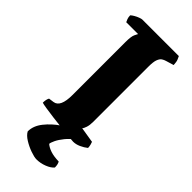

<svg xmlns="http://www.w3.org/2000/svg" viewBox="-285 -752 999 999"><g transform="rotate(45 214.5 -252.0)"><path d="M298 0Q291 0 266 -2.5Q241 -5 207 -8.5Q173 -12 138.5 -16.5Q104 -21 78 -25Q52 -29 43 -32Q43 -56 51 -70L80 -74Q124 -80 124 -169V-559Q124 -600 131.5 -616Q139 -632 141 -635H54Q51 -640 47 -651Q43 -662 43 -675Q49 -681 61 -688Q73 -695 85.5 -699.5Q98 -704 103 -704H372Q375 -698 380 -686.5Q385 -675 386 -652L343 -639Q332 -636 322 -629.5Q312 -623 305.5 -606Q299 -589 299 -553V-147Q299 -123 293.5 -106Q288 -89 282 -83L368 -69Q370 -65 373 -53.5Q376 -42 376 -32Q360 -19 339 -9.5Q318 0 298 0ZM228 200Q212 200 183.5 190Q155 180 129 164Q103 148 93 129Q93 88 123 50.5Q153 13 193 -14L301 -18Q275 0 256 23.5Q237 47 227.5 67Q218 87 218 96Q233 109 257 117Q281 125 318 126Q326 139 326 162Q313 178 285 189Q257 200 228 200Z"/></g></svg>

Font: Texturina Black
Style: Regular
Weight: 900
Designer: Guillermo Torres Carreño
Foundry: Omnibus-Type
Version: Version 1.002; ttfautohint (v1.8.3)